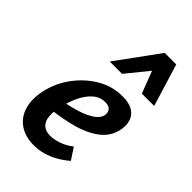

<svg xmlns="http://www.w3.org/2000/svg" viewBox="-220 -789 880 880"><g transform="rotate(45 220.5 -349.0)"><path d="M178 13Q123 13 85.5 -12.5Q48 -38 34 -84Q20 -130 33 -191Q47 -256 87 -311Q127 -366 184 -400Q241 -434 307 -434Q351 -434 375.5 -418.5Q400 -403 408 -376.5Q416 -350 409 -318Q397 -264 352.5 -231.5Q308 -199 246 -182.5Q184 -166 119 -159L124 -223Q174 -231 214 -244Q254 -257 279.5 -274.5Q305 -292 310 -312Q313 -321 311 -332Q309 -343 299.5 -351Q290 -359 270 -359Q236 -359 210 -335.5Q184 -312 167 -275.5Q150 -239 141 -199Q132 -160 134.5 -131Q137 -102 153.5 -86.5Q170 -71 201 -71Q224 -71 254 -81Q284 -91 312 -113L349 -57Q325 -36 297 -20Q269 -4 239 4.5Q209 13 178 13ZM153 -505 303 -711H378L345 -643L233 -505ZM361 -505 309 -641 303 -711H378L441 -505Z"/></g></svg>

Font: Ysabeau
Style: Bold Italic
Weight: 700
Italic angle: -12°
Designer: Christian Thalmann (Catharsis Fonts)
Version: Version 2.002